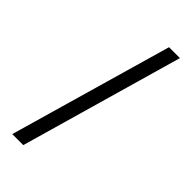

<svg xmlns="http://www.w3.org/2000/svg" viewBox="-287 -845 1022 1022"><g transform="rotate(45 224.5 -333.5)"><path d="M315 -792H397L135 125H52Z"/></g></svg>

Font: lbangla05
Style: Book
Weight: 400
Designer: Jelle Bosma - Monotype Design Team
Foundry: Monotype Imaging Inc.
Version: Version 2.003